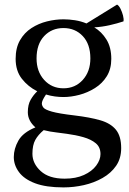

<svg xmlns="http://www.w3.org/2000/svg" viewBox="-20 -589 562 835"><path d="M256 -167Q238 -167 219 -169.5Q200 -172 180 -178Q170 -163 166 -154Q162 -145 162 -139Q162 -130 169 -121Q176 -112 206 -103.5Q236 -95 304 -87Q371 -79 416 -66Q461 -53 484 -25Q507 3 507 55Q507 100 485 132Q463 164 426 185Q389 206 345 216Q301 226 256 226Q180 226 132.5 208Q85 190 62.5 159.5Q40 129 40 94Q40 58 60 22.5Q80 -13 134 -35Q101 -64 101 -101Q101 -134 113.5 -155.5Q126 -177 142 -192Q102 -212 75 -246.5Q48 -281 48 -333Q48 -381 67 -414Q86 -447 117 -467Q148 -487 184.5 -496Q221 -505 256 -505Q280 -505 306 -501Q332 -497 356 -487L489 -569Q497 -565 504 -551Q511 -537 515 -521.5Q519 -506 517 -496Q490 -487 457 -479.5Q424 -472 390 -470Q422 -451 443 -417Q464 -383 464 -333Q464 -289 444.5 -257.5Q425 -226 393 -206Q361 -186 325 -176.5Q289 -167 256 -167ZM256 -205Q307 -205 340 -241.5Q373 -278 373 -335Q373 -397 340 -432Q307 -467 256 -467Q205 -467 172 -432Q139 -397 139 -335Q139 -278 172 -241.5Q205 -205 256 -205ZM271 -7Q253 -10 225.5 -13Q198 -16 170 -23Q146 -3 133.5 19.5Q121 42 121 80Q121 122 157 155Q193 188 261 188Q310 188 345 172Q380 156 398.5 131Q417 106 417 81Q417 51 396.5 34Q376 17 342.5 7.5Q309 -2 271 -7Z"/></svg>

Font: Alike
Style: Regular
Weight: 400
Designer: Sveta Sebyakina
Foundry: Cyreal (www.cyreal.org)
Version: Version 1.301; ttfautohint (v1.8.4.7-5d5b)